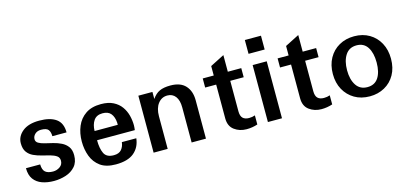

<svg xmlns="http://www.w3.org/2000/svg" viewBox="-58 -1015 3005 1415"><g transform="rotate(-15 1444.5 -308.0)"><path d="M408.2 -133.8Q408.2 -174.8 390.1 -199.2Q372.1 -223.6 343.3 -237.8Q314.5 -252 282.2 -259.8Q250 -267.6 221.2 -274.4Q192.4 -281.2 174.3 -292Q156.2 -302.7 156.2 -322.3Q156.2 -344.7 173.8 -361.3Q191.4 -377.9 219.7 -377.9Q261.7 -377.9 275.4 -360.4Q289.1 -342.8 289.1 -310.5H397.5Q397.5 -381.8 352.5 -414.1Q307.6 -446.3 224.6 -446.3Q141.6 -446.3 96.2 -409.2Q50.8 -372.1 50.8 -319.3Q50.8 -277.3 68.8 -252.4Q86.9 -227.5 115.7 -214.4Q144.5 -201.2 176.8 -193.4Q209 -185.5 237.8 -177.7Q266.6 -169.9 285.2 -157.2Q303.7 -144.5 303.7 -120.1Q303.7 -90.8 280.3 -74.2Q256.8 -57.6 227.5 -57.6Q188.5 -57.6 168.9 -74.2Q149.4 -90.8 148.4 -132.8H40Q40 -80.1 63.5 -48.3Q86.9 -16.6 127 -2.4Q167 11.7 216.8 11.7Q263.7 11.7 307.6 -2.4Q351.6 -16.6 379.9 -48.8Q408.2 -81.1 408.2 -133.8Z M776.4 -266.6H599.6Q600.6 -315.4 622.1 -346.7Q643.6 -377.9 689.5 -377.9Q732.4 -377.9 752.9 -352.5Q773.4 -327.1 776.4 -283.2Q776.4 -276.4 776.4 -266.6ZM882.8 -135.7H772.5Q768.6 -101.6 749.5 -79.6Q730.5 -57.6 691.4 -57.6Q635.7 -57.6 617.7 -95.7Q599.6 -133.8 599.6 -196.3H887.7Q888.7 -205.1 889.6 -213.9Q890.6 -222.7 890.6 -231.4Q890.6 -269.5 880.9 -307.6Q871.1 -345.7 848.6 -377Q826.2 -408.2 788.6 -427.2Q751 -446.3 695.3 -446.3Q624 -446.3 578.1 -415Q532.2 -383.8 510.3 -331.5Q488.3 -279.3 488.3 -215.8Q488.3 -155.3 507.8 -103.5Q527.3 -51.8 570.8 -20Q614.3 11.7 688.5 11.7Q780.3 11.7 827.6 -27.8Q875 -67.4 882.8 -135.7Z M1377.9 0V-293Q1377.9 -363.3 1339.8 -404.8Q1301.8 -446.3 1225.6 -446.3Q1173.8 -446.3 1142.1 -431.6Q1110.4 -417 1085.9 -380.9V-434.6H978.5V0H1085.9V-249Q1085.9 -309.6 1113.3 -345.2Q1140.6 -380.9 1184.6 -380.9Q1223.6 -380.9 1246.1 -351.6Q1268.6 -322.3 1268.6 -267.6V0Z M1770.5 -2.9V-72.3Q1750 -64.5 1724.6 -64.5Q1693.4 -64.5 1677.2 -80.6Q1661.1 -96.7 1661.1 -132.8V-365.2H1763.7V-434.6H1661.1V-561.5L1553.7 -506.8V-434.6H1469.7V-365.2H1553.7V-107.4Q1553.7 -47.9 1593.3 -18.6Q1632.8 10.7 1686.5 10.7Q1729.5 10.7 1770.5 -2.9Z M1958 0V-434.6H1850.6V0ZM1965.8 -522.5V-627.9H1842.8V-522.5Z M2341.8 -2.9V-72.3Q2321.3 -64.5 2295.9 -64.5Q2264.6 -64.5 2248.5 -80.6Q2232.4 -96.7 2232.4 -132.8V-365.2H2335V-434.6H2232.4V-561.5L2125 -506.8V-434.6H2041V-365.2H2125V-107.4Q2125 -47.9 2164.6 -18.6Q2204.1 10.7 2257.8 10.7Q2300.8 10.7 2341.8 -2.9Z M2738.3 -216.8Q2738.3 -143.6 2710.4 -101.1Q2682.6 -58.6 2627 -58.6Q2570.3 -58.6 2541.5 -102.5Q2512.7 -146.5 2512.7 -216.8Q2512.7 -288.1 2541.5 -332.5Q2570.3 -377 2627 -377Q2682.6 -377 2710.4 -333.5Q2738.3 -290 2738.3 -216.8ZM2847.7 -216.8Q2847.7 -284.2 2819.8 -335.9Q2792 -387.7 2742.2 -417Q2692.4 -446.3 2627 -446.3Q2562.5 -446.3 2512.2 -418Q2461.9 -389.6 2433.1 -337.9Q2404.3 -286.1 2404.3 -216.8Q2404.3 -149.4 2432.6 -98.1Q2460.9 -46.9 2510.7 -17.6Q2560.5 11.7 2627 11.7Q2689.5 11.7 2739.7 -16.1Q2790 -43.9 2818.8 -95.2Q2847.7 -146.5 2847.7 -216.8Z"/></g></svg>

Font: Namkio Khamti
Style: Bold
Weight: 700
Designer: Debbi Hosken
Foundry: SIL International
Version: Version 3.917